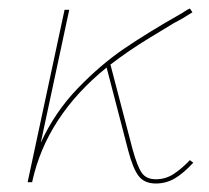

<svg xmlns="http://www.w3.org/2000/svg" viewBox="-20 -429 492 452"><path d="M435 -46Q412 -21 391.5 -9Q371 3 347 3Q320 3 306.5 -14.5Q293 -32 282 -74L231 -270Q90 -156 56 -2V0H45L132 -406H143L76 -93Q109 -165 163 -221Q217 -277 273 -315Q329 -353 403 -395Q409 -398 414.5 -402Q420 -406 427 -409L433 -400Q408 -384 390 -375Q380 -369 331.5 -339.5Q283 -310 240 -277L292 -78Q303 -38 313.5 -22.5Q324 -7 347 -7Q370 -7 389 -19.5Q408 -32 427 -52Z"/></svg>

Font: Ysabeau Hairline
Style: Italic
Weight: 100
Italic angle: -12°
Designer: Christian Thalmann (Catharsis Fonts)
Version: Version 0.003